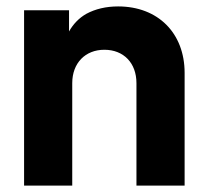

<svg xmlns="http://www.w3.org/2000/svg" viewBox="-20 -578 639 598"><path d="M205 0V-319C205 -382 246 -423 305 -423C365 -423 405 -382 405 -319V0H555V-351C555 -475 472 -558 348 -558C310 -558 277 -550 249 -535C226 -522 208 -503 195 -480V-546H55V0Z"/></svg>

Font: Plus Jakarta Sans ExtraBold
Style: Regular
Weight: 800
Designer: Gumpita Rahayu
Foundry: Tokotype
Version: Version 2.071;gftools[0.9.30]